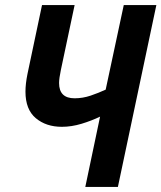

<svg xmlns="http://www.w3.org/2000/svg" viewBox="-20 -734 634 754"><path d="M443 0 594 -714H466L395 -382Q367 -369 336 -358.5Q305 -348 273 -348Q212 -348 212 -408Q212 -426 219 -459L273 -714H145L88 -444Q80 -405 80 -374Q80 -304 120.5 -270Q161 -236 223 -236Q261 -236 300.5 -248Q340 -260 373 -276L315 0Z"/></svg>

Font: Noto Sans UI SemiCondensed
Style: Bold Italic
Weight: 700
Width: 4
Designer: Monotype Design Team
Foundry: Monotype Imaging Inc.
Version: 1.001